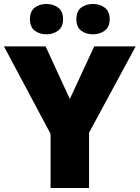

<svg xmlns="http://www.w3.org/2000/svg" viewBox="-20 -1041 704 968"><path d="M332 -542 455 -807H664L429 -372V-93H235V-366L0 -807H210ZM131 -944Q131 -984 155 -1002.5Q179 -1021 214 -1021Q248 -1021 273 -1002.5Q298 -984 298 -944Q298 -905 273 -886.5Q248 -868 214 -868Q179 -868 155 -886.5Q131 -905 131 -944ZM365 -944Q365 -984 389 -1002.5Q413 -1021 449 -1021Q483 -1021 508 -1002.5Q533 -984 533 -944Q533 -905 508 -886.5Q483 -868 449 -868Q413 -868 389 -886.5Q365 -905 365 -944Z"/></svg>

Font: Noto Sans Kannada UI Black
Style: Regular
Weight: 900
Designer: Jelle Bosma - Monotype Design Team
Foundry: Monotype Imaging Inc.
Version: Version 2.005; ttfautohint (v1.8.4.7-5d5b)